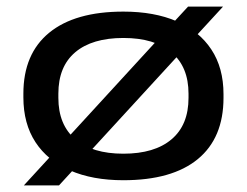

<svg xmlns="http://www.w3.org/2000/svg" viewBox="-20 -529 744 579"><path d="M352 14.5Q259 14.5 191.2 -15Q123.5 -44.5 87 -100.2Q50.5 -156 50.5 -235.5V-246.5Q50.5 -366.5 128.2 -430.2Q206 -494 352 -494Q445.5 -494 513 -464.8Q580.5 -435.5 617.2 -380Q654 -324.5 654 -245V-234Q654 -113 576.5 -49.2Q499 14.5 352 14.5ZM52 30 152 -79 174.5 -103 474.5 -430 493.5 -451 547 -509H652.5L556 -404L533 -379L238.5 -58L220 -37.5L158 30ZM352 -65.5Q446 -65.5 497.2 -108.8Q548.5 -152 548.5 -234V-246.5Q548.5 -327.5 497.2 -371Q446 -414.5 352 -414.5Q258 -414.5 207 -371.5Q156 -328.5 156 -246.5V-234Q156 -152.5 207.2 -109Q258.5 -65.5 352 -65.5Z"/></svg>

Font: Anek Latin Expanded Medium
Style: Regular
Weight: 500
Width: 7
Designer: Yesha Goshar
Foundry: Ek Type
Version: Version 1.003